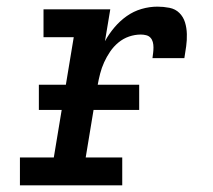

<svg xmlns="http://www.w3.org/2000/svg" viewBox="-20 -558 640 578"><path d="M40 0V-84H142L202 -446H111V-530H312L296 -434Q308 -456 324.5 -475.5Q341 -495 361.5 -509.5Q382 -524 406 -531Q430 -538 454 -538Q472 -538 490 -534.5Q508 -531 520 -519Q532 -507 537 -490.5Q542 -474 542.5 -455.5Q543 -437 540.5 -419Q538 -401 535 -383H439Q440 -391 441 -399Q442 -407 442 -415.5Q442 -424 440 -431.5Q438 -439 433 -444.5Q428 -450 420 -452Q412 -454 404 -454Q386 -454 368.5 -448Q351 -442 336.5 -430Q322 -418 311.5 -402.5Q301 -387 293.5 -370.5Q286 -354 281.5 -336.5Q277 -319 274 -302L238 -84H348V0ZM97 -227V-303H399V-227Z"/></svg>

Font: Iosevka Curly Slab MdExObl
Style: Regular
Weight: 500
Width: 7
Italic angle: -9°
Monospace: yes
Designer: Belleve Invis
Foundry: Belleve Invis
Version: Version 11.1.0; ttfautohint (v1.8.3)